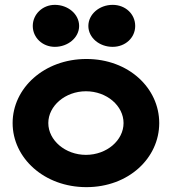

<svg xmlns="http://www.w3.org/2000/svg" viewBox="-20 -748 706 791"><path d="M115 -641C115 -593 155 -555 206 -555C260 -555 306 -593 306 -641C306 -690 260 -728 206 -728C155 -728 115 -689 115 -641ZM344 -641C344 -593 389 -555 444 -555C497 -555 537 -593 537 -641C537 -690 497 -728 444 -728C389 -728 344 -689 344 -641ZM179 -241C179 -312 249 -372 334 -372C420 -372 489 -312 489 -241C489 -170 420 -110 334 -110C249 -110 179 -170 179 -241ZM32 -241C32 -97 162 23 336 23C510 23 636 -97 636 -241C636 -385 510 -505 336 -505C162 -505 32 -385 32 -241Z"/></svg>

Font: Bluebird
Style: SfBdExt
Weight: 700
Designer: Jasper
Foundry: Cannot Into Space Fonts
Version: Version 0.98